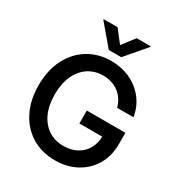

<svg xmlns="http://www.w3.org/2000/svg" viewBox="-218 -1098 1178 1258"><g transform="rotate(30 371.0 -469.5)"><path d="M381.8 10.7Q282.2 10.7 206.3 -35.6Q130.4 -82 87.6 -166.3Q44.9 -250.5 44.9 -363.3Q44.9 -478 88.4 -562.3Q131.8 -646.5 207.5 -692.4Q283.2 -738.3 379.4 -738.3Q439.5 -738.3 491.9 -720.5Q544.4 -702.6 585.4 -669.7Q626.5 -636.7 653.1 -591.6Q679.7 -546.4 688 -491.2H564.5Q556.2 -522.9 539.8 -548.1Q523.4 -573.2 499.8 -591.3Q476.1 -609.4 446.3 -619.1Q416.5 -628.9 381.3 -628.9Q317.9 -628.9 269.5 -596.9Q221.2 -564.9 193.8 -505.4Q166.5 -445.8 166.5 -363.8Q166.5 -281.2 193.8 -221.9Q221.2 -162.6 270 -130.6Q318.8 -98.6 383.3 -98.6Q439.9 -98.6 482.9 -121.6Q525.9 -144.5 550 -185.8Q574.2 -227.1 574.2 -282.2L605.5 -278.8H401.4V-376.5H693.4V-290.5Q693.4 -200.7 653.1 -132.8Q612.8 -64.9 542.5 -27.1Q472.2 10.7 381.8 10.7ZM302.7 -950.2 375.5 -856.9 447.3 -950.2H552.2V-944.3L422.4 -792H327.6L198.7 -944.3V-950.2Z"/></g></svg>

Font: Inter Cardless Tabular Medium
Style: Regular
Weight: 500
Designer: Rasmus Andersson
Foundry: rsms
Version: Version 4.000;git-4fc901f